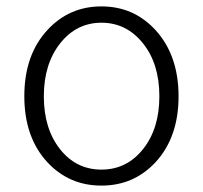

<svg xmlns="http://www.w3.org/2000/svg" viewBox="-20 -567 634 600"><path d="M297 13Q196 13 128 -60Q56 -138 56 -266.5Q56 -395 128 -473Q196 -547 297 -547Q398 -547 466 -473Q538 -394 538 -266Q538 -138 466 -60Q398 13 297 13ZM297 -37Q376 -37 427 -101Q478 -165 478 -266Q478 -368 426.5 -432Q375 -496 297 -496Q219 -496 168 -431.5Q117 -367 117 -266Q117 -165 167.5 -101Q218 -37 297 -37Z"/></svg>

Font: GenSekiGothic TW L
Style: Regular
Weight: 300
Version: Version 1.501;PS 1;hotconv 16.6.51;makeotf.lib2.5.65220